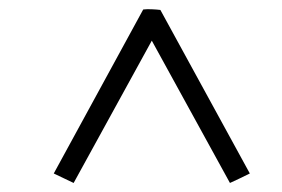

<svg xmlns="http://www.w3.org/2000/svg" viewBox="-20 -732 624 425"><path d="M99 -348 297 -711Q305 -712 316 -711.5Q327 -711 335 -710L533 -348Q523 -343 511.5 -337.5Q500 -332 489 -327L316 -642L143 -327Q133 -332 121 -337.5Q109 -343 99 -348Z"/></svg>

Font: Castoro
Style: Italic
Weight: 400
Italic angle: -11°
Designer: John Hudson with Paul Hanslow, assisted by Kaja Sojewska.
Foundry: Tiro Typeworks Ltd.
Version: Version 2.04